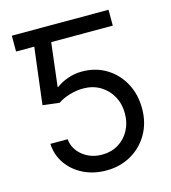

<svg xmlns="http://www.w3.org/2000/svg" viewBox="-110 -816 816 915"><g transform="rotate(-15 298.5 -358.5)"><path d="M302.6 9.9Q240.1 9.9 190 -14.9Q139.9 -39.8 109.7 -83.1Q79.5 -126.4 76.7 -181.8H161.9Q166.9 -132.5 206.9 -100.3Q246.8 -68.2 302.6 -68.2Q347.3 -68.2 382.3 -89.1Q417.3 -110.1 437.3 -146.8Q457.4 -183.6 457.4 -230.1Q457.4 -277.7 436.6 -315.2Q415.8 -352.6 379.6 -374.3Q343.4 -396 296.9 -396.3Q263.5 -396.7 228.3 -386.2Q193.2 -375.7 170.5 -359.4L88.1 -369.3L122.5 -649.1H32.7V-727.3H509.9V-649.1H206L180.4 -434.7H184.7Q207 -452.4 240.8 -464.1Q274.5 -475.9 311.1 -475.9Q377.8 -475.9 430.2 -444.1Q482.6 -412.3 512.6 -357.2Q542.6 -302.2 542.6 -231.5Q542.6 -161.9 511.5 -107.4Q480.5 -52.9 426.1 -21.5Q371.8 9.9 302.6 9.9Z"/></g></svg>

Font: Inter Zeller
Style: Regular
Weight: 400
Designer: Rasmus Andersson; Joe Bland
Foundry: zeller
Version: Version 3.015;git-dec3a8cb1